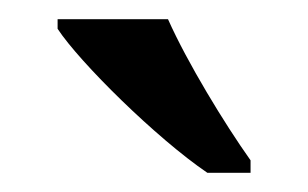

<svg xmlns="http://www.w3.org/2000/svg" viewBox="-20 -786 321 200"><path d="M196 -606H241V-619C214 -657 175 -721 155 -766H40V-756C63 -721 143 -642 196 -606Z"/></svg>

Font: Noto Serif Ethiopic SemiCondensed Medium
Style: Regular
Weight: 500
Width: 4
Designer: Monotype Design Team
Foundry: Monotype Imaging Inc.
Version: Version 2.102